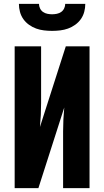

<svg xmlns="http://www.w3.org/2000/svg" viewBox="-20 -975 540 995"><path d="M56 0V-735H193V-441Q193 -410 191.5 -379Q190 -348 187 -317L321 -735H444V0H307V-294Q307 -325 308.5 -356Q310 -387 313 -418L179 0ZM250 -815Q229 -815 208 -817.5Q187 -820 167.5 -827Q148 -834 130.5 -846.5Q113 -859 101 -876Q89 -893 83.5 -913.5Q78 -934 78 -955H182Q182 -943 187.5 -931.5Q193 -920 203 -913Q213 -906 225.5 -903.5Q238 -901 250 -901Q262 -901 274.5 -903.5Q287 -906 297 -913Q307 -920 312.5 -931.5Q318 -943 318 -955H422Q422 -934 416.5 -913.5Q411 -893 399 -876Q387 -859 369.5 -846.5Q352 -834 332.5 -827Q313 -820 292 -817.5Q271 -815 250 -815Z"/></svg>

Font: Iosevka Heavy
Style: Regular
Weight: 900
Monospace: yes
Designer: Belleve Invis
Foundry: Belleve Invis
Version: Version 32.5.0; ttfautohint (v1.8.4)